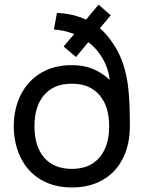

<svg xmlns="http://www.w3.org/2000/svg" viewBox="-20 -803 627 838"><path d="M293.9 15.1H292Q217.3 15.1 160.2 -17.8Q103 -50.8 71.8 -111.8Q41 -171.9 40 -251.5Q40.5 -331.1 72 -391.8Q103.5 -452.6 160.6 -485.8Q217.8 -518.6 291.5 -518.6H293.9H296.9Q391.1 -518.6 459 -454.1Q451.7 -514.2 418 -563.5Q395.5 -596.7 365.7 -619.1L311.5 -554.2L257.8 -600.1L303.7 -654.3Q264.2 -670.4 215.3 -674.3L228.5 -746.6Q298.8 -743.7 355.5 -717.3L410.2 -782.7L463.4 -736.3L416 -679.7Q447.8 -652.8 474.1 -611.8Q527.8 -534.7 540.5 -412.1Q546.9 -350.6 546.9 -253.9Q546.9 -172.9 516.4 -111.8Q485.8 -50.8 429.2 -18.1Q371.6 15.1 296.4 15.1ZM293.9 -65.9Q371.6 -65.9 414.1 -115.5Q456.5 -165 456.5 -252.4Q456.5 -339.4 413.8 -388.4Q371.1 -437.5 296.4 -437.5H293.9H291.5Q215.3 -437.5 172.9 -388.7Q130.4 -339.8 130.4 -252Q130.4 -163.6 173.1 -114.7Q215.8 -65.9 293.9 -65.9Z"/></svg>

Font: Vela Sans Med
Style: Regular
Weight: 500
Designer: Principal design: Mikhail Sharanda - project Manrope.
Design modification: Ravid Balaliev
Foundry: Mikhail Sharanda
Version: Version 1.001